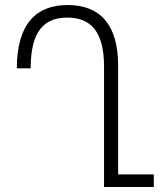

<svg xmlns="http://www.w3.org/2000/svg" viewBox="-20 -744 650 764"><path d="M592 -50H450V-484C450 -647 377 -724 249 -724C125 -724 47 -650 47 -472H102C102 -622 157 -674 248 -674C341 -674 394 -618 394 -480V0H592Z"/></svg>

Font: Noto Sans Armenian Condensed Light
Style: Regular
Weight: 300
Width: 3
Designer: Monotype Design Team
Foundry: Monotype Imaging Inc.
Version: Version 2.008